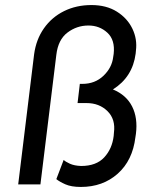

<svg xmlns="http://www.w3.org/2000/svg" viewBox="-20 -730 619 760"><path d="M300 10Q262 10 238.5 -0.5Q215 -11 203 -21L232 -97Q239 -90 256.5 -82Q274 -74 301 -73Q361 -73 392.5 -107Q424 -141 430 -192L431 -205Q438 -258 405.5 -290Q373 -322 323 -322H287L296 -398H306Q356 -398 389.5 -430Q423 -462 428 -504L430 -517Q436 -572 405 -600.5Q374 -629 330 -629Q284 -629 247 -601Q210 -573 203 -513L140 0H52L115 -515Q123 -574 154 -618Q185 -662 233.5 -686Q282 -710 342 -710Q401 -710 442.5 -684Q484 -658 504 -616.5Q524 -575 518 -529L517 -518Q505 -425 427 -376Q480 -354 503 -308.5Q526 -263 518 -200L516 -187Q505 -95 446 -42.5Q387 10 300 10Z"/></svg>

Font: Haskoy Medium
Style: Italic
Weight: 500
Designer: Ertekin Erdin
Foundry: Ertekin Erdin
Version: Version 2.000; ttfautohint (v1.8.4.7-5d5b)